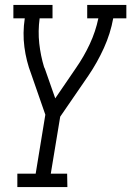

<svg xmlns="http://www.w3.org/2000/svg" viewBox="-20 -540 530 775"><path d="M50 215V161H124L163 -77L106 -241Q86 -293 78.5 -350Q71 -407 80 -466H34V-520H192V-466H140Q133 -414 138.5 -364.5Q144 -315 158 -269Q160 -266 160.5 -264Q161 -262 162 -260L203 -143L287 -266Q319 -312 342.5 -362.5Q366 -413 377 -466H332V-520H490V-466H437Q426 -405 399.5 -346.5Q373 -288 337 -235L223 -69L185 161H251L252 215Z"/></svg>

Font: Iosevka QP Light
Style: Italic
Weight: 300
Italic angle: -9°
Designer: Belleve Invis
Foundry: Belleve Invis
Version: Version 20.0.0; ttfautohint (v1.8.4)